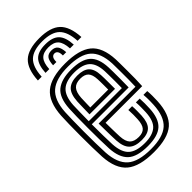

<svg xmlns="http://www.w3.org/2000/svg" viewBox="-242 -861 945 945"><g transform="rotate(-45 230.0 -389.0)"><path d="M233.2 -787Q309.8 -787 344.9 -754Q380 -721 384.5 -644.5H358Q354.5 -709.8 325.5 -737.8Q296.5 -765.8 233.2 -765.8Q169.8 -765.8 140.6 -737.8Q111.5 -709.8 108.2 -644.5H81.8Q85.8 -721 120.9 -754Q156 -787 233.2 -787ZM233.2 -744.8Q283 -744.8 305.9 -721.5Q328.8 -698.2 331.5 -644.5H305.2Q302.8 -686.8 286.1 -705.1Q269.5 -723.5 233.2 -723.5Q196.8 -723.5 180 -705.1Q163.2 -686.8 161 -644.5H134.8Q137.5 -698.2 160.2 -721.5Q183 -744.8 233.2 -744.8ZM233.2 -702.2Q255.8 -702.2 266.4 -688.9Q277 -675.5 279 -644.5H255.8Q256 -664 249.9 -672.6Q243.8 -681.2 233.2 -681.2Q222.8 -681.2 216.6 -672.6Q210.5 -664 210.5 -644.5H187.5Q189 -675.5 199.6 -688.9Q210.2 -702.2 233.2 -702.2ZM236.8 9.2Q137.2 9.2 91.4 -29Q45.5 -67.2 40.2 -156.5Q38.8 -185 38 -224.4Q37.2 -263.8 37.4 -305.5Q37.5 -347.2 38.2 -383.5Q39 -419.8 40.2 -441.8Q46 -532.2 91.8 -570.8Q137.5 -609.2 235.2 -609.2Q331.8 -609.2 376.9 -572.2Q422 -535.2 426.2 -446.8Q426.5 -439 426.8 -417.5Q427 -396 427.1 -368Q427.2 -340 426.9 -311.6Q426.5 -283.2 425 -261.8H170Q170.2 -242 170.5 -224.8Q170.8 -207.5 171.2 -192.8Q171.8 -178 172.2 -164.8Q174.2 -128.2 189.2 -112.4Q204.2 -96.5 236.8 -96.5Q265.2 -96.5 278.8 -111.6Q292.2 -126.8 294 -162.8Q294.8 -176.5 294.9 -193.6Q295 -210.8 293.8 -227.2H320.2Q321.5 -211 321.2 -192.9Q321 -174.8 320.5 -161.8Q318.2 -115.5 298.6 -95.4Q279 -75.2 236.8 -75.2Q191 -75.2 169.8 -95.8Q148.5 -116.2 145.8 -163.2Q145 -180.2 144.5 -199.6Q144 -219 143.8 -240.2Q143.5 -261.5 143.2 -283.2H399.5Q400.5 -306.2 400.6 -331.6Q400.8 -357 400.6 -380.2Q400.5 -403.5 400.2 -420.9Q400 -438.2 399.8 -445.2Q396 -522 357.9 -555.1Q319.8 -588.2 235.2 -588.2Q151 -588.2 111.2 -554.1Q71.5 -520 66.5 -440.2Q65.5 -420.2 64.8 -385Q64 -349.8 63.9 -308.2Q63.8 -266.8 64.4 -227Q65 -187.2 66.5 -158.5Q71.2 -80.8 110.2 -46.2Q149.2 -11.8 236.8 -11.8Q320.2 -11.8 358.1 -45.6Q396 -79.5 399.8 -157.8Q400.2 -168 400.5 -180.1Q400.8 -192.2 400.4 -204.5Q400 -216.8 399 -227.2H425.5Q427 -211.8 427 -192.6Q427 -173.5 426.2 -156.8Q422 -67.8 378 -29.2Q334 9.2 236.8 9.2ZM236.8 -33Q161.8 -33 129.2 -63.4Q96.8 -93.8 93 -160Q91.8 -187.8 91 -226.8Q90.2 -265.8 90.4 -306.9Q90.5 -348 91.1 -383Q91.8 -418 93 -437.8Q97.5 -510.2 132.4 -538.6Q167.2 -567 235.2 -567Q305.2 -567 337.8 -538.9Q370.2 -510.8 373.2 -444.8Q373.8 -436.2 374 -413.8Q374.2 -391.2 374.2 -362Q374.2 -332.8 373.5 -304.5H116.8Q116.8 -262.8 117.4 -225.4Q118 -188 119.2 -162.5Q122.8 -104 150.1 -79.1Q177.5 -54.2 236.8 -54.2Q289.2 -54.2 316.6 -77Q344 -99.8 346.8 -159Q347.5 -174.2 347.6 -192Q347.8 -209.8 346.5 -227.2H373Q374.2 -210.5 374.1 -192.8Q374 -175 373.2 -158.2Q370.2 -91.5 338.5 -62.2Q306.8 -33 236.8 -33ZM117 -325.8H347.5Q348 -350.5 347.9 -374.1Q347.8 -397.8 347.5 -416.4Q347.2 -435 346.8 -444Q344.5 -498.2 318.2 -522Q292 -545.8 235.2 -545.8Q178.5 -545.8 150.8 -521.1Q123 -496.5 119.2 -436Q118.5 -418.8 117.9 -388.6Q117.2 -358.5 117 -325.8ZM143.5 -347Q143.8 -358.5 144.1 -375.9Q144.5 -393.2 144.9 -409.6Q145.2 -426 145.8 -434.8Q148.8 -484.2 170.2 -504.5Q191.8 -524.8 235.2 -524.8Q278.2 -524.8 298.4 -505.8Q318.5 -486.8 320.2 -443.5Q320.8 -435.2 321 -419.8Q321.2 -404.2 321.2 -385.2Q321.2 -366.2 321.2 -347ZM170.2 -368.2H294.8Q295 -383.5 294.9 -398.8Q294.8 -414 294.6 -425.5Q294.5 -437 294 -441Q292.5 -474 278.9 -488.8Q265.2 -503.5 235.2 -503.5Q203.8 -503.5 189.1 -486.9Q174.5 -470.2 172.2 -433.8Q172 -423.8 171.5 -413.5Q171 -403.2 170.8 -392.1Q170.5 -381 170.2 -368.2Z"/></g></svg>

Font: Big Shoulders Inline Text Thin ExtraBold
Style: Regular
Weight: 800
Version: Version 2.002